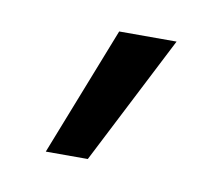

<svg xmlns="http://www.w3.org/2000/svg" viewBox="-37 -820 282 252"><g transform="rotate(10 104.5 -694.0)"><path d="M37 -608 104.5 -780H181L93 -608Z"/></g></svg>

Font: Mohave
Style: Regular
Weight: 400
Designer: Gumpita Rahayu
Foundry: Tokotype
Version: Version 2.003; ttfautohint (v1.8.3)